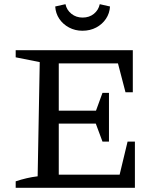

<svg xmlns="http://www.w3.org/2000/svg" viewBox="-20 -898 753 918"><path d="M590 -221H625V0H55V-31Q82 -40 108 -46Q134 -52 160 -55L170 -601L55 -624V-658H615V-457H580L544 -595H221L261 -636V-369H439L470 -454H501V-221H470L438 -307H261V-23L221 -63H552ZM374 -751Q339 -751 310 -766.5Q281 -782 263.5 -808Q246 -834 244 -867L293 -878Q299 -850 321.5 -832Q344 -814 375 -814Q407 -814 429 -832Q451 -850 457 -878L506 -867Q504 -834 486.5 -808Q469 -782 440 -766.5Q411 -751 374 -751Z"/></svg>

Font: Piazzolla Thin Medium
Style: Regular
Weight: 500
Version: Version 2.005